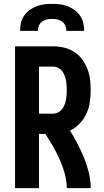

<svg xmlns="http://www.w3.org/2000/svg" viewBox="-20 -975 540 995"><path d="M58 0V-735H254Q283 -735 311 -728.5Q339 -722 363 -707Q387 -692 404.5 -669Q422 -646 432.5 -619.5Q443 -593 446.5 -564.5Q450 -536 450 -508Q450 -477 445.5 -446Q441 -415 428 -386.5Q415 -358 393 -335Q371 -312 343 -298Q364 -264 382.5 -228.5Q401 -193 416 -156Q431 -119 440.5 -79.5Q450 -40 450 0H326Q326 -38 315.5 -75.5Q305 -113 289.5 -148Q274 -183 255 -216Q236 -249 215 -281H182V0ZM182 -386H254Q268 -386 280 -392Q292 -398 300.5 -408Q309 -418 314 -430.5Q319 -443 321.5 -455.5Q324 -468 325 -481.5Q326 -495 326 -508Q326 -521 325 -534.5Q324 -548 321.5 -560.5Q319 -573 314 -585.5Q309 -598 300.5 -608.5Q292 -619 280 -624.5Q268 -630 254 -630H182ZM84 -815Q84 -836 88.5 -856Q93 -876 104.5 -893Q116 -910 133 -922.5Q150 -935 169 -942.5Q188 -950 208.5 -952.5Q229 -955 250 -955Q271 -955 291.5 -952.5Q312 -950 331 -942.5Q350 -935 367 -922.5Q384 -910 395.5 -893Q407 -876 411.5 -856Q416 -836 416 -815H324Q324 -829 318.5 -842Q313 -855 302 -863Q291 -871 277.5 -874Q264 -877 250 -877Q236 -877 222.5 -874Q209 -871 198 -863Q187 -855 181.5 -842Q176 -829 176 -815Z"/></svg>

Font: Iosevka Curly Extrabold
Style: Regular
Weight: 800
Monospace: yes
Designer: Belleve Invis
Foundry: Belleve Invis
Version: Version 22.1.2; ttfautohint (v1.8.4)